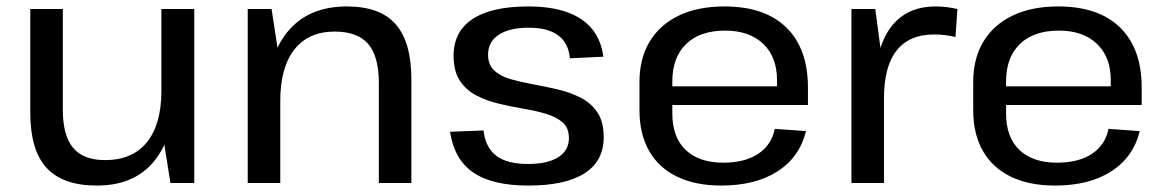

<svg xmlns="http://www.w3.org/2000/svg" viewBox="-20 -568 3626 596"><path d="M175 -228Q175 -147 207 -109Q239 -71 306 -71Q391 -71 436 -126.5Q481 -182 481 -286L522 -356V-291Q522 -147 460 -69.5Q398 8 281 8Q175 8 124.5 -47Q74 -102 74 -218V-540H175ZM583 0H509L481 -176V-540H583Z M1156 -310Q1156 -393 1123 -431.5Q1090 -470 1019 -470Q938 -470 894 -414.5Q850 -359 850 -254L809 -184V-249Q809 -393 873.5 -470.5Q938 -548 1057 -548Q1160 -548 1208.5 -492.5Q1257 -437 1257 -321V0H1156ZM749 -540H823L850 -364V0H749Z M1620 8Q1508 8 1449 -32.5Q1390 -73 1377 -159L1481 -163Q1487 -110 1520.5 -84.5Q1554 -59 1619 -59Q1680 -59 1713 -80Q1746 -101 1746 -139Q1746 -171 1726.5 -188Q1707 -205 1675.5 -214.5Q1644 -224 1605.5 -230.5Q1567 -237 1529 -246Q1491 -255 1459 -271.5Q1427 -288 1407.5 -317.5Q1388 -347 1388 -395Q1388 -470 1447 -509Q1506 -548 1620 -548Q1690 -548 1739.5 -530.5Q1789 -513 1817.5 -478.5Q1846 -444 1853 -392L1749 -387Q1745 -434 1713 -458Q1681 -482 1622 -482Q1561 -482 1528 -460Q1495 -438 1495 -398Q1495 -367 1514.5 -349Q1534 -331 1566 -322Q1598 -313 1636.5 -306Q1675 -299 1713 -290Q1751 -281 1783 -264.5Q1815 -248 1834.5 -219Q1854 -190 1854 -142Q1854 -68 1794.5 -30Q1735 8 1620 8Z M2219 8Q2139 8 2082 -19.5Q2025 -47 1995 -99.5Q1965 -152 1965 -227V-313Q1965 -387 1997 -439.5Q2029 -492 2088 -520Q2147 -548 2229 -548Q2354 -548 2421 -482.5Q2488 -417 2488 -296V-242H2047V-300H2408L2392 -277V-319Q2392 -391 2349 -432Q2306 -473 2231 -473Q2153 -473 2110 -431.5Q2067 -390 2067 -315V-216Q2067 -142 2108.5 -102.5Q2150 -63 2225 -63Q2292 -63 2333.5 -90.5Q2375 -118 2385 -168L2482 -161Q2462 -80 2393.5 -36Q2325 8 2219 8Z M2623 -540H2697L2724 -337V0H2623ZM2696 -290Q2696 -417 2744.5 -482.5Q2793 -548 2885 -548Q2901 -548 2918 -546Q2935 -544 2952 -540L2946 -453Q2915 -461 2879 -461Q2803 -461 2763.5 -411.5Q2724 -362 2724 -262Z M3255 8Q3175 8 3118 -19.5Q3061 -47 3031 -99.5Q3001 -152 3001 -227V-313Q3001 -387 3033 -439.5Q3065 -492 3124 -520Q3183 -548 3265 -548Q3390 -548 3457 -482.5Q3524 -417 3524 -296V-242H3083V-300H3444L3428 -277V-319Q3428 -391 3385 -432Q3342 -473 3267 -473Q3189 -473 3146 -431.5Q3103 -390 3103 -315V-216Q3103 -142 3144.5 -102.5Q3186 -63 3261 -63Q3328 -63 3369.5 -90.5Q3411 -118 3421 -168L3518 -161Q3498 -80 3429.5 -36Q3361 8 3255 8Z"/></svg>

Font: Pathway Extreme 28pt Medium
Style: Regular
Weight: 500
Designer: Eduardo Rodriguez Tunni
Foundry: Eduardo Rodriguez Tunni
Version: Version 1.001;gftools[0.9.26]